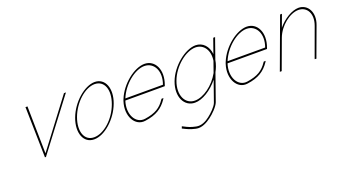

<svg xmlns="http://www.w3.org/2000/svg" viewBox="-64 -1129 3431 1938"><g transform="rotate(-20 1651.5 -160.0)"><path d="M243 -539 242.2 -553H264.2L264 -547L273 -46L651.5 -547L655.7 -553H677.7L666.5 -539L269.6 -16L265.6 -10H253.7L254.2 -16Z M677.5 -282C732.1 -430 873.6 -552 984.4 -553C1096.6 -553 1146.7 -429 1091.5 -282C1036.5 -133 896.9 -9 784.2 -10C672 -10 622.5 -133 677.5 -282ZM697.5 -282C645.5 -141 687.5 -29 791.6 -30C896.1 -30 1020.1 -140 1071.5 -282C1123.1 -422 1081.2 -532 977.1 -533C873.4 -533 749.1 -422 697.5 -282Z M1220 -291H1623.8C1672.1 -422 1615.7 -532 1511.1 -533C1409.8 -533 1275.7 -427.2 1220 -291ZM1192.7 -271H1192.4L1196.1 -281L1199.8 -291H1200C1258.3 -436.3 1409 -552 1518.4 -553C1632.4 -553 1695.1 -430 1640.1 -281L1636.4 -271H1626.4H1212.6C1167.5 -134.1 1234.3 -13.4 1339.2 -30C1451.8 -47 1508.1 -83 1557 -156L1562.6 -163H1582.6L1574.8 -150C1521.7 -71 1453.1 -26 1333.5 -10C1219 7.6 1145.2 -124.9 1192.7 -271Z M1745.5 -282C1800.1 -430 1955.1 -552 2067.4 -553C2145.2 -553 2199.4 -493.4 2208.3 -407.9L2259.4 -553L2263.1 -563H2283.1L2279.4 -553L2206.5 -345.9C2203.3 -325.3 2197.7 -303.9 2189.5 -282C2182.8 -263.7 2174.5 -245.8 2165.1 -228.5C2131.5 -133.3 2098 -38.2 2064.5 57C2049 99 1988.9 159 1948.2 188C1908.1 218 1845.1 255 1784.3 240C1727.1 227 1704.8 216 1656.7 192L1651.4 190L1659.5 168L1671.3 174C1717.4 198 1739.2 208 1795.1 220C1849.3 232 1902.6 203 1939.3 174C1976.7 146 2031.2 93 2044.5 57L2122.5 -164.3C2050.2 -73.1 1948.2 -9.3 1867.2 -10C1753.2 -10 1690.5 -133 1745.5 -282ZM1765.5 -282C1713.5 -141 1770.2 -29 1874.6 -30C1965.2 -30 2081.6 -112.7 2144.7 -227.3L2185.8 -343.9C2202.3 -453.1 2148.3 -532.2 2060.1 -533C1956.1 -533 1817.1 -422 1765.5 -282Z M2318 -291H2721.8C2770.1 -422 2713.7 -532 2609.1 -533C2507.8 -533 2373.7 -427.2 2318 -291ZM2290.7 -271H2290.4L2294.1 -281L2297.8 -291H2298C2356.3 -436.3 2507 -552 2616.4 -553C2730.4 -553 2793.1 -430 2738.1 -281L2734.4 -271H2724.4H2310.6C2265.5 -134.1 2332.3 -13.4 2437.2 -30C2549.8 -47 2606.1 -83 2655 -156L2660.6 -163H2680.6L2672.8 -150C2619.7 -71 2551.1 -26 2431.5 -10C2317 7.6 2243.2 -124.9 2290.7 -271Z M2948.7 -420.9C3011.3 -498.1 3103.8 -552.3 3173.9 -553C3274.3 -553 3332.9 -449 3286.6 -326L3173.7 -20L3170.7 -9H3151.7L3154.4 -19L3266.6 -326C3309.3 -442 3259.5 -532 3166.6 -533C3074.1 -533 2956.5 -442 2913.7 -326L2910 -316L2800.9 -20L2797.2 -10H2777.2L2780.9 -20L2890 -316L2893.7 -326L2973.7 -543L2977.4 -553H2997.4L2993.7 -543Z"/></g></svg>

Font: Nordica Plus
Style: NordicaClassicUltLtCondObl
Weight: 300
Version: Version 1.01